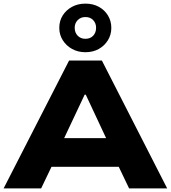

<svg xmlns="http://www.w3.org/2000/svg" viewBox="-21 -1039 942 1059"><path d="M-1 0 360 -705H541L901 0H691L599 -192L680 -119H216L298 -192L206 0ZM446 -517 313 -235 280 -277H617L584 -235L452 -517ZM450 -751Q409 -751 376.5 -769Q344 -787 325 -817.5Q306 -848 306 -885Q306 -924 325 -954Q344 -984 376.5 -1001.5Q409 -1019 450 -1019Q492 -1019 524 -1001.5Q556 -984 574.5 -953.5Q593 -923 593 -885Q593 -848 574.5 -817.5Q556 -787 524 -769Q492 -751 450 -751ZM450 -825Q477 -825 493 -842Q509 -859 509 -886Q509 -911 493 -928Q477 -945 450 -945Q424 -945 407.5 -928Q391 -911 391 -886Q391 -859 407.5 -842Q424 -825 450 -825Z"/></svg>

Font: Nunito Sans 7pt SemiExpanded Black
Style: Regular
Weight: 900
Width: 6
Designer: Vernon Adams
Foundry: Vernon Adams
Version: Version 3.101;gftools[0.9.27]